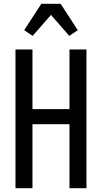

<svg xmlns="http://www.w3.org/2000/svg" viewBox="-20 -997 540 1017"><path d="M62 0V-735H152V-419H348V-735H438V0H348V-339H152V0ZM153 -807 108 -837 199 -977H301L392 -837L347 -807L250 -918Z"/></svg>

Font: Iosevka SS10 Medium
Style: Regular
Weight: 500
Monospace: yes
Designer: Belleve Invis
Foundry: Belleve Invis
Version: Version 28.0.6; ttfautohint (v1.8.4)